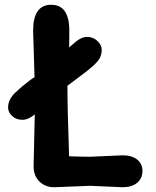

<svg xmlns="http://www.w3.org/2000/svg" viewBox="-20 -780 655 806"><path d="M358 -122 495 -128Q533 -128 555.5 -110.5Q578 -93 578 -62Q578 -31 555.5 -12.5Q533 6 495 6L358 0L207 6Q170 6 145.5 -18Q121 -42 121 -82Q121 -102 126 -300Q99 -277 73.5 -277Q48 -277 31 -293Q14 -309 14 -328Q14 -347 22 -362.5Q30 -378 46 -393Q62 -408 74 -418Q113 -450 125 -456Q119 -642 119 -651Q119 -760 195 -760Q271 -760 271 -651Q271 -604 270 -581Q288 -597 297 -604Q322 -625 346.5 -625Q371 -625 389 -608Q407 -591 407 -571.5Q407 -552 399.5 -537.5Q392 -523 375 -507.5Q358 -492 343.5 -480.5Q329 -469 303 -450Q277 -431 263 -420Q263 -329 270 -124Q322 -122 358 -122Z"/></svg>

Font: Delius Unicase
Style: Bold
Weight: 700
Designer: Natalia Raices
Foundry: Natalia Raices
Version: Version 1.001